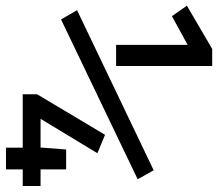

<svg xmlns="http://www.w3.org/2000/svg" viewBox="-66 -682 747 658"><g transform="rotate(90 308.0 -353.5)"><path d="M205.6 -377.4H133.3V-622.6L34.9 -568.7L-1 -620L147.2 -706.7H205.6ZM593.8 -451.3 46.2 -188.7 14.4 -243.6 563.1 -506.2ZM616.9 -57.4H560V0H485.6V-57.4H302.6V-106.7L441.5 -339.5L504.6 -313.3L386.7 -118.5H485.1L491.8 -206.2H560V-118.5H616.9Z"/></g></svg>

Font: Fira Code Fixed
Style: Regular
Weight: 400
Monospace: yes
Designer: Carrois Corporate, Edenspiekermann AG, Nikita Prokopov
Foundry: Carrois Corporate, Edenspiekermann AG, Nikita Prokopov
Version: Version 5.002